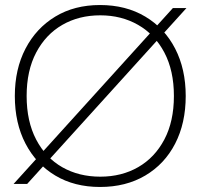

<svg xmlns="http://www.w3.org/2000/svg" viewBox="-20 -732 797 764"><path d="M34 0 668 -700H722L88 0ZM378 12Q276 12 200 -33.5Q124 -79 81.5 -160.5Q39 -242 39 -350Q39 -457 81.5 -538.5Q124 -620 200 -666Q276 -712 378 -712Q481 -712 558 -666Q635 -620 677 -538.5Q719 -457 719 -350Q719 -242 677 -160.5Q635 -79 558 -33.5Q481 12 378 12ZM379 -29Q464 -29 530 -67Q596 -105 634 -177Q672 -249 672 -350Q672 -451 634 -523Q596 -595 529.5 -633Q463 -671 379 -671Q294 -671 228 -633Q162 -595 124 -523Q86 -451 86 -350Q86 -249 124 -176.5Q162 -104 228 -66.5Q294 -29 379 -29Z"/></svg>

Font: DM Sans 36pt ExtraLight
Style: Regular
Weight: 250
Designer: Colophon Foundry, Jonny Pinhorn
Foundry: Colophon Foundry
Version: Version 4.004;gftools[0.9.30]